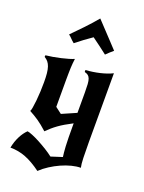

<svg xmlns="http://www.w3.org/2000/svg" viewBox="-187 -863 905 1206"><g transform="rotate(20 266.0 -260.5)"><path d="M21 -443Q42 -445 68 -449.5Q94 -454 120 -460Q146 -466 168 -472.5Q190 -479 203 -485Q201 -468 199.5 -454Q198 -440 197.5 -424Q197 -408 196.5 -389Q196 -370 196 -344V-162L238 -130L334 -172V-308Q334 -342 332.5 -364Q331 -386 326 -399Q321 -412 312.5 -418.5Q304 -425 289 -429V-442Q337 -445 383.5 -456Q430 -467 464 -484V-24Q464 39 465.5 81.5Q467 124 472 145Q444 145 411 153.5Q378 162 344.5 177Q311 192 279 212.5Q247 233 222 257Q165 215 116 196Q67 177 13 177Q21 135 38.5 100.5Q56 66 79 44Q90 45 113.5 54.5Q137 64 165 79Q193 94 220.5 111Q248 128 268 144L343 120Q341 107 339.5 91.5Q338 76 336.5 51.5Q335 27 334.5 -9.5Q334 -46 334 -102Q305 -87 283 -74Q261 -61 243 -48Q225 -35 209.5 -21.5Q194 -8 178 8Q158 -10 142.5 -22.5Q127 -35 112.5 -45Q98 -55 83.5 -63.5Q69 -72 51 -82Q55 -87 58.5 -107.5Q62 -128 65 -156.5Q68 -185 69.5 -218Q71 -251 71 -281Q71 -315 68.5 -340Q66 -365 60 -382.5Q54 -400 44.5 -411.5Q35 -423 20 -432ZM417 -617Q402 -605 394 -597Q386 -589 371 -575Q347 -594 319.5 -614.5Q292 -635 267 -653Q241 -635 213 -614.5Q185 -594 162 -575Q146 -588 138.5 -596.5Q131 -605 116 -617Q151 -652 189.5 -692.5Q228 -733 266 -778Q332 -708 367.5 -670Q403 -632 417 -617Z"/></g></svg>

Font: New Rocker
Style: Regular
Weight: 400
Designer: Pablo Impallari, Brenda Gallo, Rodrigo Fuenzalida
Foundry: Pablo Impallari, Brenda Gallo, Rodrigo Fuenzalida
Version: Version 1.000; ttfautohint (v0.93) -l 8 -r 50 -G 200 -x 14 -